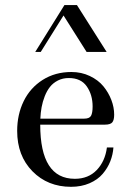

<svg xmlns="http://www.w3.org/2000/svg" viewBox="-20 -720 510 748"><path d="M117.2 -517.6 231 -700.2H279.8L395.5 -517.6H317.4L227.5 -659.7L138.7 -517.6ZM46.9 -210Q46.9 -273.9 72.3 -325.9Q97.7 -377.9 146.2 -408.7Q194.8 -439.5 258.3 -439.5Q297.4 -439.5 330.1 -423.8Q362.8 -408.2 382.8 -383.8Q402.8 -359.4 413.8 -330.6Q424.8 -301.8 424.8 -273.4Q424.8 -252.4 417.5 -243.4Q410.2 -234.4 388.7 -234.4H136.7Q136.7 -23.4 271.5 -23.4Q324.2 -23.4 356.9 -57.6Q389.6 -91.8 396.5 -145.5H421.9Q419.9 -117.7 409.7 -91.6Q399.4 -65.4 380.1 -42.7Q360.8 -20 328.9 -6.1Q296.9 7.8 256.8 7.8Q166 7.8 106.4 -52.7Q46.9 -113.3 46.9 -210ZM137.2 -257.8H308.1Q328.6 -257.8 334.7 -269Q340.8 -280.3 340.8 -305.2Q340.8 -350.6 318.1 -383.3Q295.4 -416 248 -416Q224.6 -416 205.8 -406.5Q187 -397 174.8 -381.6Q162.6 -366.2 154.3 -345Q146 -323.7 142.1 -302.5Q138.2 -281.2 137.2 -257.8Z"/></svg>

Font: Theano Didot
Style: Regular
Weight: 400
Designer: Alexey Kryukov
Version: Version 2.0